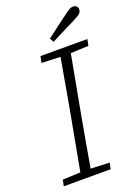

<svg xmlns="http://www.w3.org/2000/svg" viewBox="-160 -925 720 993"><g transform="rotate(-20 200.0 -428.5)"><path d="M12 0 19 -34 137 -39H155L277 -34L270 0ZM110 0 177 -362Q191 -440 204.5 -518Q218 -596 232 -674H289L222 -312Q208 -234 194 -156Q180 -78 167 0ZM122 -639 129 -674H387L380 -639L263 -634H244ZM206 -742Q235 -764 263.5 -786Q292 -808 321 -829Q341 -844 352 -850.5Q363 -857 375 -857Q386 -857 393 -850.5Q400 -844 400 -833Q400 -820 390.5 -811Q381 -802 355 -789Q321 -772 286.5 -755Q252 -738 218 -720Z"/></g></svg>

Font: Source Serif 4 Light
Style: Italic
Weight: 300
Italic angle: -12°
Designer: Frank Grießhammer
Foundry: Adobe Systems Incorporated
Version: Version 4.004;hotconv 1.0.116;makeotfexe 2.5.65601